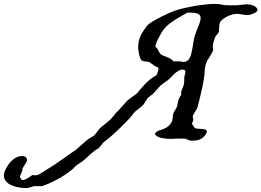

<svg xmlns="http://www.w3.org/2000/svg" viewBox="-492 -703 1334 980"><path d="M440.4 -347.7Q448.7 -347.7 452.1 -344.2Q455.1 -341.3 454.6 -335Q454.1 -330.1 452.1 -324.2Q449.7 -316.4 448.7 -309.1Q447.8 -300.3 448.2 -292Q448.7 -279.8 445.8 -269Q444.3 -263.2 440.9 -255.9Q439.9 -253.9 439 -251.5Q436.5 -245.6 435.5 -243.2Q433.1 -236.8 432.1 -230Q431.6 -227.5 432.1 -225.6Q432.6 -224.6 433.1 -224.1Q433.6 -223.1 433.6 -222.2Q433.6 -220.7 432.1 -217.8L422.4 -201.7Q418.9 -194.8 417 -186Q416 -182.1 415 -176.3Q414.1 -169.9 413.6 -167Q411.6 -157.7 407.7 -150.9L396.5 -132.3Q394 -128.4 391.6 -119.6L387.2 -86.9Q386.2 -84.5 384.3 -81.1Q384.3 -80.6 381.8 -77.1Q381.8 -76.7 381.8 -76.7Q372.1 -60.5 356.4 -51.3Q348.1 -46.4 332.5 -41Q324.7 -38.6 320.3 -37.1Q304.7 -30.8 299.8 -22Q298.8 -20.5 298.3 -19Q297.9 -18.1 302.2 -13.7Q313 -2 339.8 2.4Q358.4 5.9 381.3 5.9Q396.5 5.9 412.6 4.4H453.6Q454.6 4.9 457 5.9Q461.9 8.3 466.3 10.3Q471.7 12.2 476.1 13.7Q481.4 15.1 488.8 15.1Q493.7 15.1 500.5 14.6Q514.2 13.2 523.4 10.3Q533.7 6.8 541.5 1Q551.3 -6.3 558.6 -17.6Q564.5 -27.8 563.5 -33.7Q562.5 -38.6 557.1 -41.5Q551.8 -43.9 535.2 -44.9Q534.2 -44.9 533.2 -44.9Q517.1 -45.9 511.7 -46.9Q502.9 -47.9 500.5 -51.3Q500 -52.2 499.5 -53.7Q498 -56.6 495.6 -59.6Q494.1 -61 492.7 -63.2Q491.2 -65.4 490.7 -66.4Q490.2 -67.4 489.7 -68.4Q489.3 -70.3 489.3 -70.3Q488.3 -72.8 488.3 -74.2Q488.8 -75.7 492.2 -83.5Q494.1 -88.4 494.6 -89.8Q495.1 -90.8 494.6 -93.3Q494.6 -95.7 493.2 -99.6Q493.2 -100.6 492.7 -102.1Q491.7 -105 491.7 -106Q490.7 -109.9 495.1 -117.7Q496.6 -120.6 499 -125L507.8 -139.2Q510.3 -143.1 513.2 -148.9Q513.7 -150.4 515.6 -153.8L519 -167Q527.8 -201.7 527.8 -201.7Q544.9 -271 549.3 -306.2Q551.8 -321.8 552.2 -335Q553.2 -357.9 558.1 -374.5Q561.5 -384.8 567.9 -397Q570.8 -401.9 576.2 -410.2L584 -422.9Q587.9 -429.7 589.8 -433.1Q594.2 -440.9 595.7 -445.3Q596.2 -448.2 595.7 -453.1Q595.7 -455.1 595.2 -458Q594.7 -462.9 594.2 -466.3Q594.2 -469.2 594.2 -470.2Q593.8 -472.7 595.7 -481Q597.2 -486.3 599.6 -494.1Q602.1 -501 604.5 -508.8Q606.4 -514.2 607.4 -516.6L608.4 -517.6Q609.4 -519.5 613.3 -523.4Q615.7 -525.9 616.2 -526.9Q617.2 -526.9 619.6 -530.8Q619.6 -530.8 621.1 -533.2Q621.1 -533.2 621.1 -533.2Q625 -539.6 625 -541.5Q625 -542.5 626 -553.2Q626 -553.2 626 -553.2Q627.4 -564.9 627.4 -571.3Q627.4 -575.2 627.9 -579.1Q628.9 -582 628.9 -583Q629.9 -586.9 632.3 -591.3Q637.2 -599.1 648.4 -607.4Q657.7 -614.3 670.4 -620.1Q681.6 -625.5 692.9 -628.9Q705.1 -632.3 717.3 -632.3Q729 -632.3 743.2 -629.4Q759.3 -626 769.5 -626Q777.3 -626 784.7 -627.9Q790.5 -629.4 797.4 -632.3Q804.7 -635.3 810.5 -638.2Q817.9 -642.6 820.8 -647.5Q824.2 -653.3 819.8 -660.2Q816.4 -666 808.6 -670.9Q801.3 -675.3 790.5 -678.2Q781.2 -680.7 768.1 -680.7Q756.8 -680.7 743.2 -678.7Q732.9 -677.2 719.2 -676.3Q707 -675.8 683.1 -675.8Q683.1 -675.8 683.1 -675.8Q653.3 -675.8 639.2 -679.7Q627.9 -683.1 605.5 -683.1Q586.4 -683.1 562 -680.7Q540.5 -678.7 518.6 -675.3Q492.7 -671.4 454.6 -663.1Q441.9 -660.2 429.2 -657.2Q406.2 -651.4 386.7 -643.1Q379.4 -640.1 367.7 -634.8Q348.1 -626 331.1 -617.7Q314.9 -609.4 302.2 -602.1Q286.1 -593.3 275.4 -585.9Q264.2 -578.1 258.8 -571.8Q257.8 -570.3 252.9 -564Q251 -561 248.5 -557.6Q244.1 -551.3 241.7 -547.9Q237.8 -542.5 234.4 -537.1Q225.6 -522.9 220.2 -506.3Q215.3 -491.7 213.9 -477.1Q212.4 -462.9 214.4 -445.3Q215.8 -436.5 217.8 -426.3Q219.7 -418.5 221.2 -413.6Q223.1 -407.7 224.6 -404.3Q227.1 -397.9 231.4 -394.5Q235.8 -391.1 242.7 -390.1Q244.1 -390.1 245.6 -390.1Q251.5 -389.2 256.8 -388.7Q260.7 -388.2 263.2 -387.7Q268.6 -387.2 269.5 -386.7Q270 -386.2 271.5 -384.8Q277.8 -380.9 282.7 -377.4Q286.6 -374.5 289.6 -372.1Q294.4 -368.7 295.9 -367.7Q302.7 -362.8 308.6 -361.3Q313 -359.9 314.9 -357.9Q317.9 -355 316.9 -348.6Q315.9 -342.8 310.5 -328.6L307.6 -319.8Q292.5 -311.5 278.3 -300.8Q265.1 -291 252 -277.8Q241.7 -267.6 229.5 -253.4Q220.7 -243.2 211.4 -231.4L202.6 -222.7Q201.7 -221.7 196.3 -218.3Q189 -213.4 178.7 -205.6Q175.3 -203.1 173.3 -201.7Q161.6 -193.4 159.2 -190.9Q158.7 -189.9 154.8 -186Q146 -176.3 138.7 -168.5Q131.3 -160.2 126 -154.3Q118.7 -146 116.9 -144Q115.2 -142.1 113.8 -140.1Q109.4 -134.8 106 -132.3Q101.6 -128.9 95.7 -121.6Q92.8 -118.2 88.9 -112.8Q84 -106.9 81.1 -104Q74.7 -95.7 68.4 -90.3L53.7 -77.6Q40.5 -66.4 33.2 -61.5Q23.4 -54.2 15.6 -45.4Q12.2 -41.5 6.8 -34.7Q4.4 -31.7 2 -27.8Q-3.4 -21 -6.8 -16.6Q-10.3 -12.2 -11.5 -11.2Q-12.7 -10.3 -18.1 -7.3Q-21.5 -4.9 -26.4 -2Q-31.7 1.5 -38.1 4.9Q-41 6.8 -42.5 7.8Q-44.4 9.3 -53.2 16.6Q-57.1 20 -61 23.4Q-72.3 33.2 -80.1 40Q-87.4 46.4 -89.8 48.8Q-98.6 56.6 -105 62Q-109.9 65.4 -117.7 70.8Q-120.6 72.8 -124.5 75.2Q-133.8 81.5 -143.1 87.9Q-156.7 97.2 -170.9 107.9Q-179.2 113.8 -187 119.1Q-202.6 130.4 -213.9 137.7Q-227.5 147 -241.7 155.3Q-244.1 156.7 -258.3 165.5Q-259.3 166 -259.8 166.5Q-276.9 176.8 -287.6 184.1Q-291 186 -292.5 187Q-296.4 189.5 -302.7 190.9Q-307.6 191.9 -312.5 191.9Q-317.4 191.9 -321.3 190.9Q-324.7 190.4 -327.1 190.4Q-331.5 193.8 -335 196.3Q-343.8 202.6 -350.6 206.5Q-357.4 210.4 -363.3 212.9Q-371.1 215.8 -375.5 215.8Q-379.4 215.8 -382.3 212.9Q-383.8 211.4 -385.7 209Q-387.7 206.1 -389.6 202.6Q-390.1 201.7 -390.1 201.2Q-391.6 198.2 -387.7 190.4Q-386.7 188.5 -385.7 186Q-381.3 176.8 -379.4 172.4Q-376.5 164.1 -377.9 158.2L-357.4 124.5Q-353 117.7 -354 111.3Q-354.5 106.4 -357.9 102.3Q-361.3 98.1 -366.2 95.7Q-371.6 93.3 -379.9 93.3Q-402.3 93.3 -423.3 109.9Q-441.9 124.5 -456.5 148.4Q-469.7 169.9 -471.7 187Q-473.6 200.7 -467.3 212.9Q-461.9 224.1 -449.7 233.4Q-439 241.2 -423.3 246.6Q-408.7 252 -390.6 254.4Q-375 256.8 -358.9 256.8H-351.6L-317.9 247.1H-278.8Q-277.8 247.1 -272 245.1Q-269.5 244.1 -267.1 243.2Q-259.8 240.7 -252.4 237.8Q-250 236.8 -242.2 233.4Q-228 227.1 -215.3 220.7Q-197.3 211.9 -182.1 203.1Q-169.4 195.3 -154.3 185.1Q-142.1 176.3 -131.3 168Q-125 163.1 -123 161.6Q-120.1 159.2 -119.6 158.7Q-118.7 157.7 -116.2 155.3Q-114.3 152.8 -109.9 148.4Q-107.9 147 -106.9 146Q-103 142.1 -102.1 141.1Q-101.1 140.6 -96.2 137.7Q-93.8 135.7 -89.8 132.8Q-85 129.9 -83 128.4Q-77.6 125 -72.8 121.6Q-58.1 110.4 -42 94.7Q-22.9 76.7 -8.8 66.4Q-4.4 63 1.5 59.6Q1.5 59.6 4.2 57.9Q6.8 56.2 6.8 56.2Q12.2 52.7 12.7 52.7Q13.7 52.2 18.1 46.4Q20 43.9 23.4 40Q28.3 34.2 31.2 29.8Q35.2 25.4 35.6 24.9Q36.6 23.4 41 19.5Q44.4 17.1 49.8 13.2Q52.7 10.7 55.7 8.3Q60.1 4.9 66.9 -0.5Q90.8 -20.5 123 -51.8Q152.3 -80.6 170.9 -101.1Q179.2 -110.4 182.1 -114.3Q183.1 -115.7 186 -119.6Q188 -122.1 189 -123.5Q192.4 -127.9 194.3 -129.9Q198.2 -134.3 209 -142.6Q212.4 -145.5 216.8 -148.4Q226.6 -156.2 230.5 -159.7Q239.3 -167 242.7 -172.4L259.3 -199.2Q262.2 -203.1 266.6 -207Q270.5 -210.4 275.9 -214.4Q279.8 -216.8 283.2 -219.2Q288.6 -223.6 291.5 -226.6Q293.5 -228.5 299.3 -235.4Q302.2 -238.3 306.2 -242.7Q312 -249.5 315.4 -253.4Q319.8 -258.3 320.8 -259.8Q323.2 -262.2 330.1 -268.6Q339.4 -276.4 342.3 -277.8Q343.8 -278.8 347.2 -281.2Q350.6 -283.7 354 -286.1Q357.9 -288.6 361.3 -291Q364.7 -293.5 367.7 -296.4Q373 -300.8 380.9 -309.1Q390.1 -318.8 397.5 -325.7Q408.7 -335.9 417.5 -340.8Q428.7 -347.7 440.4 -347.7ZM474.1 -403.3Q468.3 -394 459 -389.6Q452.1 -386.7 445.8 -386.7Q443.4 -386.7 440.4 -387.2Q438 -387.7 435.1 -388.7Q432.1 -389.2 429.7 -389.6Q427.7 -390.1 427.2 -390.1H392.6Q391.6 -394 383.3 -399.9Q377.4 -403.8 367.7 -408.7Q357.9 -413.1 344.7 -418Q339.4 -419.9 335.9 -421.4Q329.1 -424.3 325.2 -429.7Q322.8 -432.6 319.3 -438.5Q317.4 -442.4 316.4 -444.8Q312.5 -452.6 309.1 -456.1Q307.6 -457.5 305.2 -460.4Q301.8 -464.8 301.3 -467.3Q300.8 -470.7 304.7 -481.4Q308.1 -490.7 314.9 -504.4Q319.8 -514.2 327.6 -527.8Q333 -537.1 335.4 -541.5Q345.2 -557.1 360.4 -571.3Q371.1 -581.1 387.2 -592.3Q403.3 -603.5 428.7 -618.2Q437 -623 452.6 -631.8L465.8 -638.7H478.5Q501.5 -638.7 514.2 -634.3Q525.4 -630.4 529.8 -622.1Q533.7 -614.7 531.2 -601.6Q529.3 -592.8 523.4 -576.2Q519 -564.9 514.6 -554.2Q505.4 -531.2 501 -516.1Q497.1 -502.9 494.6 -483.4Q493.2 -474.1 491.7 -465.3Q487.8 -442.4 483.9 -427.2Q479 -411.6 474.1 -403.3Z"/></svg>

Font: IM FELL English
Style: Italic
Weight: 400
Italic angle: -18°
Designer: Igino Marini
Foundry: Igino Marini
Version: 3.00